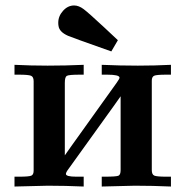

<svg xmlns="http://www.w3.org/2000/svg" viewBox="-20 -682 679 702"><path d="M33 0V-36H50Q87 -36 95 -40Q103 -44 103 -58V-385Q103 -401 93.5 -405Q84 -409 48 -409H33V-445Q93 -442 154 -442Q220 -442 286 -445V-409H272Q231 -409 224 -404.5Q217 -400 217 -379V-114Q225 -126 241 -148L407 -380Q417 -394 417 -398Q417 -409 372 -409H352V-445Q418 -442 484 -442Q545 -442 605 -445V-409H588Q552 -409 543.5 -405Q535 -401 535 -387V-60Q535 -44 544 -40Q553 -36 588 -36H605V0Q539 -3 473 -3Q463 -3 352 0V-36H362Q405 -36 413 -39.5Q421 -43 421 -60V-330Q413 -318 397 -296L231 -65Q221 -52 221 -46Q221 -36 259 -36H286V0Q220 -3 155 -3Q144 -3 33 0ZM193 -599Q193 -623 210.5 -642.5Q228 -662 251 -662Q268 -662 286 -648.5Q304 -635 363 -580Q393 -552 411 -535L387 -494Q237 -547 229 -551Q197 -565 194 -587Q193 -592 193 -599Z"/></svg>

Font: CMU Serif
Style: Bold
Weight: 700
Version: Version 0.7.0